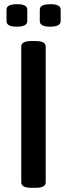

<svg xmlns="http://www.w3.org/2000/svg" viewBox="-20 -899 322 921"><path d="M62 -878.9Q110.8 -878.9 110.8 -853V-797.9Q110.8 -771 60.1 -771Q11.2 -771 11.2 -797.9V-853Q11.2 -878.9 62 -878.9ZM222.2 -878.9Q271 -878.9 271 -853V-797.9Q271 -771 220.2 -771Q170.9 -771 170.9 -797.9V-853Q170.9 -878.9 222.2 -878.9ZM150.9 -702.1Q199.2 -702.1 199.2 -675.8V-23.9Q199.2 2 150.9 2H130.9Q82 2 82 -23.9V-675.8Q82 -702.1 130.9 -702.1Z"/></svg>

Font: Asap Symbol
Style: Regular
Weight: 900
Designer: Tania Quindós, Elena González Miranda, Marcela Romero, Pablo Cosgaya
Foundry: Omnibus-Type
Version: Version 1.000;PS 001.000;hotconv 1.0.70;makeotf.lib2.5.58329